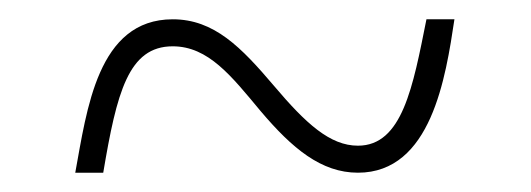

<svg xmlns="http://www.w3.org/2000/svg" viewBox="-20 -456 550 199"><path d="M58 -277H87C101 -360 113 -408 159 -408C196 -408 220 -377 250 -341C283 -302 313 -277 351 -277C427 -277 442 -376 451 -436H422C408 -366 397 -305 351 -305C322 -305 297 -328 264 -367C230 -407 202 -436 159 -436C81 -436 70 -342 58 -277Z"/></svg>

Font: Noto Serif Thai SemiCondensed Thin
Style: Regular
Weight: 100
Width: 4
Designer: Monotype Design Team
Foundry: Monotype Imaging Inc.
Version: Version 2.002